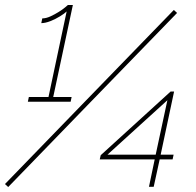

<svg xmlns="http://www.w3.org/2000/svg" viewBox="-55 -751 787 772"><path d="M233 -361 229 -342H57L61 -361H140L213 -705Q205 -697 186.5 -685.5Q168 -674 147.5 -666Q127 -658 111 -658L115 -677Q130 -677 147.5 -685Q165 -693 181 -703Q197 -713 207 -721.5Q217 -730 218 -731H238L159 -361ZM-35 -11 283 -339 644 -711 657 -699 294 -325 -22 1ZM544 0 567 -110H346L350 -127L631 -383H645L591 -129H643L639 -110H587L563 0ZM377 -129H571L618 -348Z"/></svg>

Font: Raleway Thin
Style: Italic
Weight: 100
Italic angle: -12°
Designer: Matt McInerney, Pablo Impallari, Rodrigo Fuenzalida
Foundry: Matt McInerney, Pablo Impallari, Rodrigo Fuenzalida
Version: Version 4.026